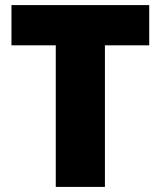

<svg xmlns="http://www.w3.org/2000/svg" viewBox="-20 -734 631 754"><path d="M392 0H199V-556H25V-714H566V-556H392Z"/></svg>

Font: Noto Sans Ethiopic Black
Style: Regular
Weight: 900
Designer: Monotype Design Team
Foundry: Monotype Imaging Inc.
Version: Version 2.102; ttfautohint (v1.8.4.7-5d5b)